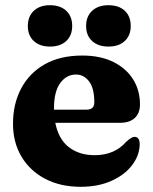

<svg xmlns="http://www.w3.org/2000/svg" viewBox="-20 -705 588 738"><path d="M518 -304Q518 -270 498 -251.5Q478 -233 442 -233H192.5Q205 -170 244.8 -139.2Q284.5 -108.5 344 -108.5Q420.5 -108.5 465.5 -160.5Q486.5 -179.5 497.5 -179Q517 -178.5 517 -150Q516 -107 487.5 -69.8Q459 -32.5 408.2 -9.8Q357.5 13 290 13Q213 13 154.5 -17.2Q96 -47.5 63 -102.2Q30 -157 30 -229.5Q30 -306 61.5 -365.2Q93 -424.5 152.2 -458Q211.5 -491.5 296 -491.5Q366 -491.5 415.8 -466.8Q465.5 -442 491.8 -399.8Q518 -357.5 518 -304ZM187.5 -288.5Q187.5 -286 187.5 -283.5H312.5Q342.5 -283.5 342.5 -311.5Q342.5 -365.5 322.5 -392Q302.5 -418.5 272 -418.5Q235.5 -418.5 211.5 -385.8Q187.5 -353 187.5 -288.5ZM172 -526Q133 -526 110 -547.2Q87 -568.5 87 -605Q87 -642 110 -663.5Q133 -685 172 -685Q212 -685 234.8 -663.5Q257.5 -642 257.5 -605Q257.5 -569 234.8 -547.5Q212 -526 172 -526ZM396.5 -526Q357.5 -526 334.2 -547.2Q311 -568.5 311 -605Q311 -642 334.2 -663.5Q357.5 -685 396.5 -685Q437 -685 459.8 -663.5Q482.5 -642 482.5 -605Q482.5 -569 459.8 -547.5Q437 -526 396.5 -526Z"/></svg>

Font: Fraunces 9pt Soft
Style: Bold
Weight: 700
Version: Version 1.000;[b76b70a41]